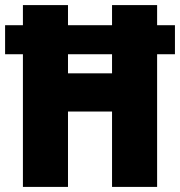

<svg xmlns="http://www.w3.org/2000/svg" viewBox="-23 -734 707 754"><path d="M67 0H244V-296H417V0H594V-521H664V-635H594V-714H417V-635H244V-714H67V-635H-3V-521H67ZM244 -446V-521H417V-446Z"/></svg>

Font: Noto Sans Georgian Condensed Black
Style: Regular
Weight: 900
Width: 3
Designer: Monotype Design Team, Akaki Razmadze
Foundry: Google LLC
Version: Version 2.005